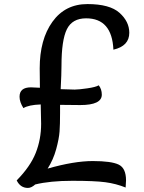

<svg xmlns="http://www.w3.org/2000/svg" viewBox="-20 -907 709 943"><path d="M95 -376Q76 -406 76 -432Q76 -478 132 -478Q138 -478 176 -476Q175 -507 175 -571Q175 -713 237.5 -800Q300 -887 409.5 -887Q519 -887 567 -844Q615 -801 615 -746Q615 -681 537 -663Q530 -817 403 -817Q335 -817 308.5 -763.5Q282 -710 282 -584Q282 -545 278 -469Q328 -467 347 -467Q366 -467 408 -473Q450 -479 465 -488Q480 -469 480 -442Q480 -391 374 -391Q316 -391 275 -392V-352Q275 -296 272.5 -261Q270 -226 256 -174.5Q242 -123 214 -79Q344 -116 435.5 -116Q527 -116 563 -98.5Q599 -81 599 -21Q599 -10 597 14Q550 -5 497.5 -12Q445 -19 335.5 -19Q226 -19 153 -1Q134 16 117 16Q80 16 62 -21Q129 -89 155.5 -156Q182 -223 182 -299Q182 -330 180 -394Q121 -392 95 -376Z"/></svg>

Font: Paprika
Style: Regular
Weight: 400
Designer: Eduardo Rodriguez Tunni
Foundry: Eduardo Rodriguez Tunni
Version: Version 1.001